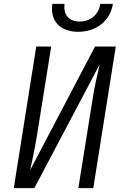

<svg xmlns="http://www.w3.org/2000/svg" viewBox="-20 -970 640 990"><path d="M383 -806C477 -806 549 -863 562 -950H497C489 -895 447 -859 390 -859C335 -859 305 -895 313 -950H250C237 -863 289 -806 383 -806ZM51 0H157L494 -638C483 -592 464 -508 456 -450L384 0H461L577 -730H470L135 -92C145 -133 161 -213 172 -280L244 -730H167Z"/></svg>

Font: JetBrains Mono Light
Style: Italic
Weight: 336
Italic angle: -9°
Monospace: yes
Designer: Philipp Nurullin, Konstantin Bulenkov
Foundry: JetBrains
Version: Version 2.305